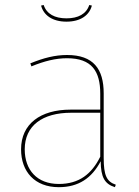

<svg xmlns="http://www.w3.org/2000/svg" viewBox="-20 -752 564 781"><path d="M250.4 -663.9C307.6 -663.9 343.6 -690 353.7 -729.4L343.1 -731.6C331.1 -695.1 298 -677.4 250.4 -677.4C202.8 -677.4 169.7 -695.1 157.7 -731.6L147.1 -729.4C157.3 -690 193.3 -663.9 250.4 -663.9ZM401.8 -110V-372C401.8 -471.4 360.1 -528.3 252.7 -528.3C204.1 -528.3 157.1 -516.4 103.4 -494.3L107.8 -482C160.7 -503.7 206.7 -515.1 252.7 -515.1C353.6 -515.1 387.8 -462.1 387.8 -370.7V-306.1H267.3C144.3 -306.1 65.7 -248.1 65.7 -144.6C65.7 -53.8 121.3 9.4 219.1 9.4C299.7 9.4 353.3 -27.5 389.6 -96.2C390.1 -30.9 405.8 -3.7 447.4 9.4L451 -0.7C413.6 -13.3 401.8 -39.1 401.8 -110ZM219.1 -3.7C131.3 -3.7 80.6 -60 80.6 -144.6C80.6 -241 152.6 -293.4 269.8 -293.4H387.8V-114.5C352.8 -44.3 302.3 -3.7 219.1 -3.7Z"/></svg>

Font: Fira Sans Hair
Style: Regular
Weight: 100
Designer: bBox Type GmbH & Carrois Corporate GbR & Edenspiekermann AG
Foundry: bBox Type GmbH & Carrois Corporate GbR & Edenspiekermann AG
Version: Version 4.300;PS 004.300;hotconv 1.0.88;makeotf.lib2.5.64775